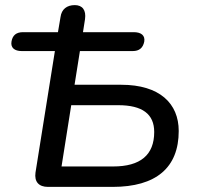

<svg xmlns="http://www.w3.org/2000/svg" viewBox="-20 -732 771 752"><path d="M168 0H421C591 0 680 -75 680 -219C680 -327 605 -400 455 -400H272L293 -532H500C525 -532 540 -544 545 -569C549 -593 533 -606 504 -606H305L313 -657C318 -692 303 -712 273 -712C242 -712 221 -696 217 -665L207 -606H70C44 -606 29 -594 25 -569C21 -545 37 -532 65 -532H195L119 -56C114 -20 132 0 168 0ZM423 -80H221L259 -320H443C538 -320 584 -285 584 -215C584 -125 530 -80 423 -80Z"/></svg>

Font: SN Pro Medium
Style: Italic
Weight: 400
Italic angle: -9°
Designer: Tobias Whetton
Foundry: Supernotes
Version: Version 1.001;Glyphs 3.2 (3249)